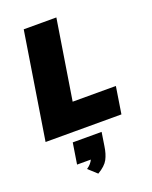

<svg xmlns="http://www.w3.org/2000/svg" viewBox="-179 -801 947 1194"><g transform="rotate(-20 294.0 -204.0)"><path d="M18 0 130 -705H346L262 -178H548L520 0ZM259 297 203 246Q219 235 229 223.5Q239 212 245 199H154L176 60H367L353 150Q346 199 328 233Q310 267 259 297Z"/></g></svg>

Font: Mulish ExtraBlack
Style: Italic
Weight: 1000
Italic angle: -9°
Designer: Vernon Adams
Foundry: Vernon Adams
Version: Version 3.603; ttfautohint (v1.8.3)